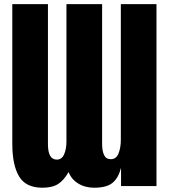

<svg xmlns="http://www.w3.org/2000/svg" viewBox="-20 -879 797 907"><path d="M180.2 7.8Q102.1 7.8 70.1 -45.7Q38.1 -99.1 38.1 -200.2V-859.4H206.5V-197.3Q206.5 -125 248.5 -125Q272 -125 283 -150.1Q293.9 -175.3 293.9 -209.5V-859.4H462.4V-197.3Q462.4 -166 471.7 -146.5Q481 -127 503.4 -127Q529.3 -127 540 -154.3Q550.8 -181.6 550.8 -218.8V-859.4H719.2V0H551.8V-86.4Q539.6 -38.6 511.7 -15.4Q483.9 7.8 424.8 7.8Q381.8 7.8 349.4 -12.2Q316.9 -32.2 304.2 -66.4Q282.2 -27.8 254.9 -10Q227.5 7.8 180.2 7.8Z"/></svg>

Font: Anton SC
Style: Regular
Weight: 400
Designer: Vernon Adams
Foundry: Vernon Adams
Version: Version 2.116; ttfautohint (v1.8.4.7-5d5b)